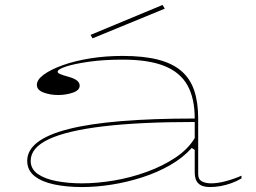

<svg xmlns="http://www.w3.org/2000/svg" viewBox="-20 -741 1036 776"><path d="M476 -515Q560 -515 618.5 -500Q677 -485 713 -454Q749 -423 765 -375Q781 -327 781 -262V-37Q781 -16 796 -8Q811 0 833 0Q860 0 893.5 -9Q927 -18 956 -31V-20Q938 -9 916 -1Q894 7 872 11Q850 15 828 15Q797 15 782 0.5Q767 -14 767 -43Q767 -76 767 -92.5Q767 -109 767 -118Q767 -127 767 -135L755 -143Q719 -103 667.5 -73.5Q616 -44 555.5 -24.5Q495 -5 432.5 5Q370 15 311 15Q250 15 199.5 4.5Q149 -6 119.5 -29.5Q90 -53 90 -91Q90 -177 257.5 -219.5Q425 -262 767 -262Q767 -344 737.5 -396.5Q708 -449 644 -474.5Q580 -500 476 -500Q399 -500 339.5 -491.5Q280 -483 246.5 -472Q213 -461 213 -451Q213 -446 223.5 -441.5Q234 -437 259 -430Q302 -418 302 -395Q302 -376 274.5 -366.5Q247 -357 215 -357Q183 -357 156 -367Q129 -377 129 -398Q129 -419 157 -439.5Q185 -460 233.5 -477.5Q282 -495 344.5 -505Q407 -515 476 -515ZM767 -248Q546 -248 398.5 -230.5Q251 -213 177.5 -178.5Q104 -144 104 -91Q104 -58 132.5 -38Q161 -18 208.5 -9Q256 0 311 0Q373 0 441 -11.5Q509 -23 573.5 -46.5Q638 -70 689 -104Q740 -138 767 -183ZM354 -586 346 -600 637 -721 646 -706Z"/></svg>

Font: Kalnia Expanded Thin
Style: Regular
Weight: 250
Width: 7
Designer: Frida Medrano
Foundry: Frida Medrano
Version: Version 1.105